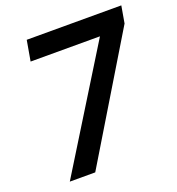

<svg xmlns="http://www.w3.org/2000/svg" viewBox="-128 -804 839 908"><g transform="rotate(-20 291.5 -350.0)"><path d="M69 0 438 -597H89L107 -700H583L568 -614L197 0Z"/></g></svg>

Font: DM Sans 18pt SemiBold
Style: Italic
Weight: 600
Italic angle: -10°
Designer: Colophon Foundry, Jonny Pinhorn
Foundry: Colophon Foundry
Version: Version 4.004;gftools[0.9.30]